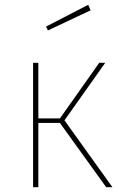

<svg xmlns="http://www.w3.org/2000/svg" viewBox="-20 -781 528 801"><path d="M249 -279 449 0H423L230 -268H140V0H118V-519H140V-287H230L394 -519H419ZM358 -738 180 -654 172 -670 348 -761Z"/></svg>

Font: Fira Sans Thin
Style: Regular
Weight: 100
Designer: bBox Type GmbH & Carrois Corporate GbR & Edenspiekermann AG
Foundry: bBox Type GmbH & Carrois Corporate GbR & Edenspiekermann AG
Version: Version 4.301